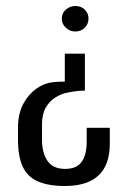

<svg xmlns="http://www.w3.org/2000/svg" viewBox="-20 -516 425 640"><path d="M263 -337V-214Q248 -214 233 -212Q218 -210 204 -207Q186 -204 166 -192Q146 -180 133 -158Q120 -136 120 -102V-50Q120 -6 138.5 20.5Q157 47 197 47Q236 47 252.5 23Q269 -1 269 -43V-90H346V-37Q346 104 196 104Q141 104 106 88.5Q71 73 55.5 39Q40 5 40 -50V-94Q41 -140 58.5 -171.5Q76 -203 102 -221Q128 -239 156 -242Q166 -243 176 -243.5Q186 -244 196 -244V-337ZM231 -496Q250 -496 262.5 -484Q275 -472 275 -454Q275 -436 262.5 -423.5Q250 -411 231 -411Q213 -411 199.5 -423.5Q186 -436 186 -454Q186 -472 199.5 -484Q213 -496 231 -496Z"/></svg>

Font: Alumni Sans Thin Medium
Style: Regular
Weight: 500
Version: Version 1.018